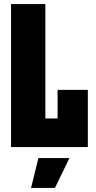

<svg xmlns="http://www.w3.org/2000/svg" viewBox="-20 -720 470 940"><path d="M34 0V-700H202V-140H262V-280H410V0ZM132 200 168 54H320L249 200Z"/></svg>

Font: Tektur Condensed
Style: Bold
Weight: 700
Width: 3
Designer: Adam Jagosz
Foundry: Adam Jagosz
Version: Version 1.005;gftools[0.9.30]